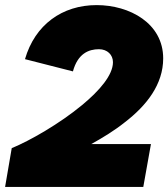

<svg xmlns="http://www.w3.org/2000/svg" viewBox="-48 -733 660 753"><path d="M-2 -152 -28 0H514L544 -168H310C355 -193 401 -221 441 -253C527 -319 592 -402 592 -504C592 -642 460 -713 331 -713C196 -713 89 -636 50 -501L238 -453C257 -523 300 -540 340 -540C373 -540 395 -518 395 -489C395 -439 343 -378 274 -321C186 -248 69 -181 -2 -152Z"/></svg>

Font: Fixel Display 20240404 Black
Style: Italic
Weight: 900
Italic angle: -10°
Designer: AlfaBravo + MacPaw
Foundry: Kyrylo Tkachov, Marchela Mozhyna, Serhii Makarenko, Maria Weinstein, Zakhar Kryvoshyya
Version: Version 1.211;Glyphs 3.2 (3225)